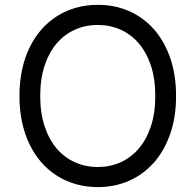

<svg xmlns="http://www.w3.org/2000/svg" viewBox="-20 -757 801 787"><path d="M701.7 -363.6Q701.7 -277.3 677.7 -208.3Q653.8 -139.2 611 -90.7Q568.2 -42.3 509.4 -16.2Q450.6 9.9 380.7 9.9Q334.2 9.9 292.3 -1.8Q250.4 -13.5 214.7 -35.9Q179 -58.2 150.4 -90.6Q121.8 -122.9 101.6 -164.4Q81.3 -206 70.5 -256Q59.7 -306.1 59.7 -363.6Q59.7 -421.2 70.5 -471.2Q81.3 -521.3 101.6 -562.9Q121.8 -604.4 150.4 -636.7Q179 -669 214.7 -691.4Q250.4 -713.8 292.3 -725.5Q334.2 -737.2 380.7 -737.2Q450.6 -737.2 509.4 -711.3Q568.2 -685.4 611 -636.9Q653.8 -588.4 677.7 -519.2Q701.7 -449.9 701.7 -363.6ZM616.5 -363.6Q616.5 -434.7 598.2 -489Q579.9 -543.3 548.1 -580.1Q516.3 -616.8 473.4 -635.8Q430.4 -654.8 380.7 -654.8Q331.3 -654.8 288.2 -635.8Q245 -616.8 213.2 -580.1Q181.5 -543.3 163.2 -489Q144.9 -434.7 144.9 -363.6Q144.9 -293 163.2 -238.5Q181.5 -183.9 213.2 -147.2Q245 -110.4 288.2 -91.4Q331.3 -72.4 380.7 -72.4Q430.4 -72.4 473.4 -91.4Q516.3 -110.4 548.1 -147.2Q579.9 -183.9 598.2 -238.5Q616.5 -293 616.5 -363.6Z"/></svg>

Font: Fast_Sans-Dotted
Style: Regular
Weight: 400
Version: Version 3.018